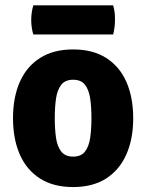

<svg xmlns="http://www.w3.org/2000/svg" viewBox="-20 -704 562 738"><path d="M492 -249.5Q492 -169.5 465.5 -110Q439 -50.5 387.8 -17.8Q336.5 15 261 15Q185 15 133.5 -18Q82 -51 56 -110.5Q30 -170 30 -249.5Q30 -330 56.2 -389.2Q82.5 -448.5 134 -481.2Q185.5 -514 261 -514Q337 -514 388.5 -481Q440 -448 466 -388.8Q492 -329.5 492 -249.5ZM190.5 -249.5Q190.5 -208.5 195.2 -175Q200 -141.5 215.2 -121.8Q230.5 -102 261 -102Q292 -102 307 -121.8Q322 -141.5 326.8 -175Q331.5 -208.5 331.5 -249.5Q331.5 -291 326.8 -324.5Q322 -358 307 -377.8Q292 -397.5 261 -397.5Q230.5 -397.5 215.2 -377.8Q200 -358 195.2 -324.5Q190.5 -291 190.5 -249.5ZM108 -571.5Q100 -598 100 -627.5Q100 -655.5 108 -683.5H415Q419 -668 420.5 -657Q422 -646 422 -629Q422 -599.5 415 -571.5Z"/></svg>

Font: Signika
Style: Bold
Weight: 700
Designer: Anna Giedry
Foundry: Anna Giedry
Version: Version 2.001